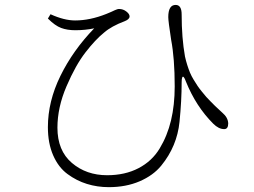

<svg xmlns="http://www.w3.org/2000/svg" viewBox="-20 -733 1040 785"><path d="M288.1 -609.4Q254.9 -609.4 230 -618.7Q205.1 -627.9 175.8 -657.2L186.5 -674.8Q242.2 -649.4 287.1 -649.4Q347.7 -649.4 414.1 -675.8Q424.8 -679.7 435.1 -684.6Q445.3 -689.5 449.7 -691.4Q454.1 -693.4 458.5 -694.8Q462.9 -696.3 466.8 -696.3Q483.4 -696.3 496.6 -686Q509.8 -675.8 509.8 -666Q509.8 -654.3 490.2 -646.5Q435.5 -626 405.3 -599.6Q370.1 -571.3 329.6 -519Q289.1 -466.8 252 -380.4Q214.8 -293.9 214.8 -210.9Q214.8 -117.2 273.9 -66.9Q333 -16.6 418 -16.6Q491.2 -16.6 546.4 -45.4Q601.6 -74.2 632.8 -126Q664.1 -177.7 679.2 -240.7Q694.3 -303.7 694.3 -379.9Q694.3 -494.1 679.7 -570.3Q668 -646.5 668 -663.1Q668 -712.9 698.2 -712.9Q722.7 -712.9 722.7 -673.8Q722.7 -578.1 736.3 -502Q740.2 -484.4 745.6 -467.3Q751 -450.2 756.8 -436Q762.7 -421.9 772 -406.7Q781.2 -391.6 788.1 -381.3Q794.9 -371.1 806.2 -357.4Q817.4 -343.8 823.7 -336.4Q830.1 -329.1 842.3 -316.9Q854.5 -304.7 858.9 -300.3Q863.3 -295.9 875 -285.2Q886.7 -274.4 888.7 -272.5Q912.1 -252.9 913.1 -228.5Q913.1 -205.1 896.5 -205.1Q874 -205.1 851.6 -227.5Q781.2 -297.9 740.2 -399.4Q735.4 -413.1 731.4 -417.5Q727.5 -421.9 725.1 -416.5Q722.7 -411.1 722.7 -396.5Q722.7 -321.3 713.9 -234.4Q709 -185.5 690.4 -140.6Q671.9 -95.7 639.2 -55.7Q606.4 -15.6 550.8 8.3Q495.1 32.2 424.8 32.2Q377.9 32.2 335.4 19Q293 5.9 255.9 -21.5Q218.8 -48.8 197.3 -98.1Q175.8 -147.5 175.8 -212.9Q175.8 -318.4 227.1 -422.9Q278.3 -527.3 365.2 -617.2Q328.1 -609.4 288.1 -609.4Z"/></svg>

Font: GenYoMin TW TTF ExtraLight
Style: Regular
Weight: 250
Version: Version 1.300